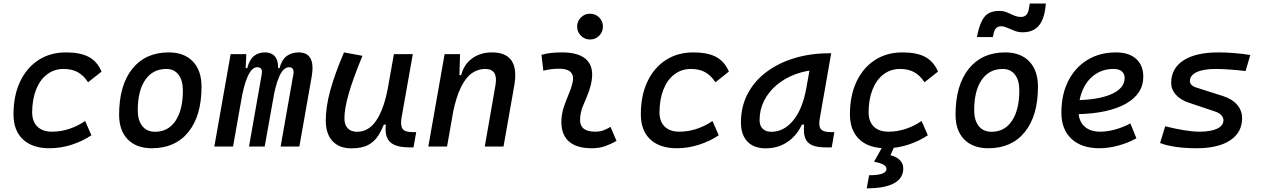

<svg xmlns="http://www.w3.org/2000/svg" viewBox="-20 -821 7071 1076"><path d="M271.5 -83Q322.3 -83 370.8 -99.6Q419.4 -116.2 457 -143.1L492.2 -63Q444.3 -30.3 382.8 -10.3Q321.3 9.8 257.3 9.8Q161.1 9.8 108.4 -40Q55.7 -89.8 55.7 -180.2Q55.7 -285.2 92.3 -363Q128.9 -440.9 195.1 -484.1Q261.2 -527.3 350.1 -527.3Q430.2 -527.3 477.5 -502Q524.9 -476.6 549.3 -419.9L473.6 -359.9Q448.2 -398.9 415.5 -416.7Q382.8 -434.6 336.4 -434.6Q283.7 -434.6 243.9 -404.3Q204.1 -374 182.4 -319.3Q160.6 -264.6 160.2 -190.9Q160.6 -139.6 189.7 -111.3Q218.8 -83 271.5 -83Z M831.1 9.8Q744.6 9.8 696 -39.8Q647.5 -89.4 647.5 -177.7Q647.5 -342.8 721.2 -435.1Q794.9 -527.3 925.8 -527.3Q1012.2 -527.3 1060.8 -476.6Q1109.4 -425.8 1109.4 -335Q1109.4 -172.4 1035.9 -81.3Q962.4 9.8 831.1 9.8ZM849.1 -82.5Q922.4 -82.5 963.6 -143.8Q1004.9 -205.1 1004.9 -314Q1004.9 -370.6 980.5 -402.6Q956.1 -434.6 911.6 -434.6Q836.4 -434.6 794.2 -373.5Q752 -312.5 752 -203.6Q752 -146.5 777.6 -114.5Q803.2 -82.5 849.1 -82.5Z M1360.4 -517.6 1354 -384.3 1286.1 0H1181.2L1272.5 -517.6ZM1375.5 0 1446.8 -404.3Q1454.1 -444.3 1421.4 -444.3Q1391.1 -444.3 1367.7 -391.6Q1344.2 -338.9 1329.1 -242.7L1340.8 -439H1365.7Q1377.9 -486.8 1403.1 -507.1Q1428.2 -527.3 1463.9 -527.3Q1509.3 -527.3 1527.6 -494.6Q1545.9 -461.9 1533.2 -390.6L1463.4 0ZM1726.6 -390.6 1657.7 0H1552.7L1624 -404.3Q1627.4 -423.3 1621.6 -433.8Q1615.7 -444.3 1600.1 -444.3Q1567.9 -444.3 1544.7 -391.6Q1521.5 -338.9 1506.8 -242.7L1513.7 -439H1546.4Q1559.6 -487.3 1587.2 -507.3Q1614.7 -527.3 1653.8 -527.3Q1750.5 -527.3 1726.6 -390.6Z M1949.2 10.3Q1880.9 10.3 1843.3 -30.5Q1805.7 -71.3 1805.7 -145Q1805.7 -219.7 1829.8 -310.3Q1854 -400.9 1907.7 -527.3L2011.2 -508.3Q1958 -378.9 1934.1 -295.7Q1910.2 -212.4 1910.2 -157.2Q1910.2 -121.6 1928.7 -102.1Q1947.3 -82.5 1981 -82.5Q2045.9 -82.5 2088.4 -145.3Q2130.9 -208 2153.3 -325.7L2144.5 -122.6H2112.3L2140.1 -146Q2123 -98.1 2101.1 -63Q2079.1 -27.8 2043.7 -8.8Q2008.3 10.3 1949.2 10.3ZM2274.4 4.9Q2221.7 4.9 2190.4 -9Q2159.2 -22.9 2147.9 -52.7Q2136.7 -82.5 2143.1 -129.9L2137.2 -234.9L2187.5 -517.6H2293.5L2231 -165.5Q2222.7 -118.7 2235.6 -99.6Q2248.5 -80.6 2291.5 -80.6H2312.5L2297.4 4.9Z M2380.4 0 2471.7 -517.6H2558.1L2554.7 -394L2485.4 0ZM2696.8 0 2756.8 -344.2Q2764.6 -389.2 2750.2 -411.9Q2735.8 -434.6 2698.7 -434.6Q2659.2 -434.6 2625.5 -411.6Q2591.8 -388.7 2564.7 -335.2Q2537.6 -281.7 2518.6 -190.4L2543 -399.9H2564.5Q2580.1 -460.9 2626.5 -494.1Q2672.9 -527.3 2737.8 -527.3Q2816.4 -527.3 2847.4 -480.2Q2878.4 -433.1 2861.8 -340.3L2801.8 0Z M3286.6 -599.6Q3256.8 -599.6 3235.6 -620.8Q3214.4 -642.1 3214.4 -671.9Q3214.4 -702.1 3235.6 -723.1Q3256.8 -744.1 3286.6 -744.1Q3316.9 -744.1 3337.9 -723.1Q3358.9 -702.1 3358.9 -671.9Q3358.9 -642.1 3337.9 -620.8Q3316.9 -599.6 3286.6 -599.6ZM3401.4 -109.9 3435.1 -31.2Q3405.3 -14.2 3372.1 -2.2Q3338.9 9.8 3295.9 9.8Q3207.5 9.8 3164.6 -31.7Q3121.6 -73.2 3126.5 -153.3Q3128.9 -189.9 3140.9 -224.6Q3152.8 -259.3 3166.7 -292Q3180.7 -324.7 3188 -355Q3198.2 -395 3179.4 -415.5Q3160.6 -436 3114.3 -436Q3067.9 -436 3024.9 -424.8L3014.6 -513.7Q3043.5 -522 3072.3 -524.7Q3101.1 -527.3 3129.9 -527.3Q3231 -527.3 3272 -481.2Q3313 -435.1 3291 -345.2Q3282.7 -310.5 3269.3 -280.5Q3255.9 -250.5 3244.6 -221.2Q3233.4 -191.9 3231 -157.7Q3225.6 -83 3314.9 -83Q3339.4 -83 3357.7 -89.1Q3376 -95.2 3401.4 -109.9Z M3787.1 -83Q3837.9 -83 3886.5 -99.6Q3935.1 -116.2 3972.7 -143.1L4007.8 -63Q3960 -30.3 3898.4 -10.3Q3836.9 9.8 3772.9 9.8Q3676.8 9.8 3624 -40Q3571.3 -89.8 3571.3 -180.2Q3571.3 -285.2 3607.9 -363Q3644.5 -440.9 3710.7 -484.1Q3776.9 -527.3 3865.7 -527.3Q3945.8 -527.3 3993.2 -502Q4040.5 -476.6 4064.9 -419.9L3989.3 -359.9Q3963.9 -398.9 3931.2 -416.7Q3898.4 -434.6 3852.1 -434.6Q3799.3 -434.6 3759.5 -404.3Q3719.7 -374 3698 -319.3Q3676.3 -264.6 3675.8 -190.9Q3676.3 -139.6 3705.3 -111.3Q3734.4 -83 3787.1 -83Z M4271 10.3Q4204.6 10.3 4168.5 -27.8Q4132.3 -65.9 4132.3 -135.3Q4132.3 -223.1 4169.7 -294.7Q4207 -366.2 4274.4 -417Q4341.8 -467.8 4432.1 -495.1Q4522.5 -522.5 4628.4 -522.5H4638.2L4573.7 -154.8Q4566.9 -115.7 4579.8 -98.1Q4592.8 -80.6 4635.7 -80.6H4655.8L4641.1 4.9H4606.4Q4568.8 4.9 4543.7 -2.7Q4518.6 -10.3 4504.6 -26.6Q4490.7 -43 4486.8 -69.8Q4482.9 -96.7 4487.8 -135.3L4516.1 -122.6H4459.5L4485.4 -150.9Q4458.5 -74.2 4402.3 -32Q4346.2 10.3 4271 10.3ZM4302.7 -82.5Q4373 -82.5 4425.3 -146Q4477.5 -209.5 4498.5 -325.7L4523.9 -467.3L4563.5 -429.7Q4495.1 -426.8 4435.8 -404.3Q4376.5 -381.8 4331.8 -344Q4287.1 -306.2 4262 -256.1Q4236.8 -206.1 4236.8 -147.5Q4236.8 -116.2 4254.2 -99.4Q4271.5 -82.5 4302.7 -82.5Z M4959 -83Q5009.8 -83 5058.3 -99.6Q5106.9 -116.2 5144.5 -143.1L5179.7 -63Q5131.8 -30.3 5070.3 -10.3Q5008.8 9.8 4944.8 9.8Q4848.6 9.8 4795.9 -40Q4743.2 -89.8 4743.2 -180.2Q4743.2 -285.2 4779.8 -363Q4816.4 -440.9 4882.6 -484.1Q4948.7 -527.3 5037.6 -527.3Q5117.7 -527.3 5165 -502Q5212.4 -476.6 5236.8 -419.9L5161.1 -359.9Q5135.7 -398.9 5103 -416.7Q5070.3 -434.6 5023.9 -434.6Q4971.2 -434.6 4931.4 -404.3Q4891.6 -374 4869.9 -319.3Q4848.1 -264.6 4847.7 -190.9Q4848.1 -139.6 4877.2 -111.3Q4906.2 -83 4959 -83ZM4837.4 234.4 4850.6 161.1Q4948.2 161.1 4948.2 125.5Q4948.2 98.1 4878.4 85.4L4939.5 -23.9L4991.7 1L4970.2 48.8Q5005.9 58.1 5023.9 77.1Q5042 96.2 5042 123.5Q5042 178.2 4990 206.3Q4938 234.4 4837.4 234.4Z M5518.6 9.8Q5432.1 9.8 5383.5 -39.8Q5335 -89.4 5335 -177.7Q5335 -342.8 5408.7 -435.1Q5482.4 -527.3 5613.3 -527.3Q5699.7 -527.3 5748.3 -476.6Q5796.9 -425.8 5796.9 -335Q5796.9 -172.4 5723.4 -81.3Q5649.9 9.8 5518.6 9.8ZM5536.6 -82.5Q5609.9 -82.5 5651.1 -143.8Q5692.4 -205.1 5692.4 -314Q5692.4 -370.6 5668 -402.6Q5643.6 -434.6 5599.1 -434.6Q5523.9 -434.6 5481.7 -373.5Q5439.5 -312.5 5439.5 -203.6Q5439.5 -146.5 5465.1 -114.5Q5490.7 -82.5 5536.6 -82.5ZM5455.1 -613.3 5458 -627.9Q5470.7 -692.9 5496.8 -726.3Q5522.9 -759.8 5582 -759.8Q5604.5 -759.8 5623.8 -751.5Q5643.1 -743.2 5662.1 -734.6Q5681.2 -726.1 5702.6 -726.1Q5720.7 -726.1 5731.7 -737.8Q5742.7 -749.5 5746.1 -772L5751 -801.3H5841.3L5838.4 -776.9Q5830.1 -708.5 5799.1 -674.3Q5768.1 -640.1 5711.4 -640.1Q5686.5 -640.1 5664.8 -648.7Q5643.1 -657.2 5624.8 -665.5Q5606.4 -673.8 5591.3 -673.8Q5572.8 -673.8 5562.5 -663.3Q5552.2 -652.8 5548.3 -632.8L5544.4 -613.3Z M6146 -83Q6185.1 -83 6229.5 -95.2Q6273.9 -107.4 6314.9 -129.4L6348.6 -45.9Q6300.8 -19.5 6246.1 -4.9Q6191.4 9.8 6141.6 9.8Q6041 9.8 5984.6 -43Q5928.2 -95.7 5928.2 -189.9Q5928.2 -291.5 5966.6 -367.2Q6004.9 -442.9 6073.7 -485.1Q6142.6 -527.3 6234.4 -527.3Q6306.6 -527.3 6346.9 -491.2Q6387.2 -455.1 6387.2 -390.6Q6387.2 -294.9 6289.3 -239.7Q6191.4 -184.6 6016.1 -181.2L6005.9 -259.3Q6136.7 -261.2 6209.7 -293.9Q6282.7 -326.7 6282.7 -384.3Q6282.7 -407.7 6266.6 -421.1Q6250.5 -434.6 6220.7 -434.6Q6162.6 -434.6 6118.4 -404.8Q6074.2 -375 6049.6 -321.3Q6024.9 -267.6 6024.4 -195.8Q6024.9 -142.6 6057.1 -112.8Q6089.4 -83 6146 -83Z M6685.1 9.8Q6621.6 9.8 6568.4 2Q6515.1 -5.9 6481.4 -19.5L6509.8 -113.3Q6566.4 -99.1 6616.5 -91.1Q6666.5 -83 6701.7 -83Q6765.6 -83 6801 -99.9Q6836.4 -116.7 6836.4 -147.5Q6836.4 -162.6 6824.5 -175.5Q6812.5 -188.5 6790 -195.8L6643.6 -245.1Q6595.2 -261.2 6569.3 -290.5Q6543.5 -319.8 6543.5 -356.4Q6543.5 -438 6612.5 -482.7Q6681.6 -527.3 6808.1 -527.3Q6852.5 -527.3 6899.2 -523.4Q6945.8 -519.5 6986.8 -512.7L6960.4 -422.9Q6914.6 -428.2 6870.8 -431.4Q6827.1 -434.6 6793.5 -434.6Q6724.1 -434.6 6686.3 -416.7Q6648.4 -398.9 6648.4 -366.2Q6648.4 -354.5 6657.7 -345Q6667 -335.4 6685.1 -330.1L6834 -282.7Q6885.7 -266.1 6913.3 -233.6Q6940.9 -201.2 6940.9 -159.2Q6940.9 -78.6 6874 -34.4Q6807.1 9.8 6685.1 9.8Z"/></svg>

Font: Cascadia Code
Style: Italic
Weight: 400
Italic angle: -10°
Designer: Aaron Bell
Foundry: Saja Typeworks
Version: Version 2407.024